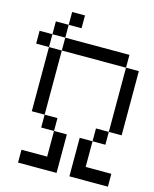

<svg xmlns="http://www.w3.org/2000/svg" viewBox="-113 -826 726 903"><g transform="rotate(15 250.0 -375.0)"><path d="M187.5 -687.5H125V-750H187.5ZM0 -625H62.5V-562.5H0ZM62.5 -62.5H187.5V-187.5H250V0H62.5ZM62.5 -562.5H125V-250H62.5ZM62.5 -687.5H125V-625H62.5ZM125 -250H187.5V-187.5H125ZM125 -625H437.5V-562.5H125ZM312.5 -187.5H375V-62.5H500V0H312.5ZM375 -250H437.5V-187.5H375ZM437.5 -562.5H500V-250H437.5Z"/></g></svg>

Font: 寒蝉点阵体 16px
Style: Regular
Weight: 400
Designer: Designed by Warren2060
Foundry: ChillType
Version: Version 1.000